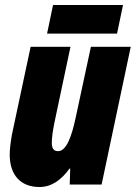

<svg xmlns="http://www.w3.org/2000/svg" viewBox="-20 -741 545 771"><path d="M169 -606H450L474 -721H193ZM139 10C187 10 227 -19 259 -64H262L260 0H388L505 -553H345L284 -269C268 -194 247 -134 213 -134C194 -134 188 -147 188 -169C188 -187 192 -216 198 -246L263 -553H103L28 -201C23 -172 19 -143 19 -120C19 -40 61 10 139 10Z"/></svg>

Font: Noto Sans ExtraCondensed Black
Style: Italic
Weight: 900
Width: 2
Italic angle: -12°
Designer: Monotype Design Team
Foundry: Monotype Imaging Inc.
Version: Version 2.013